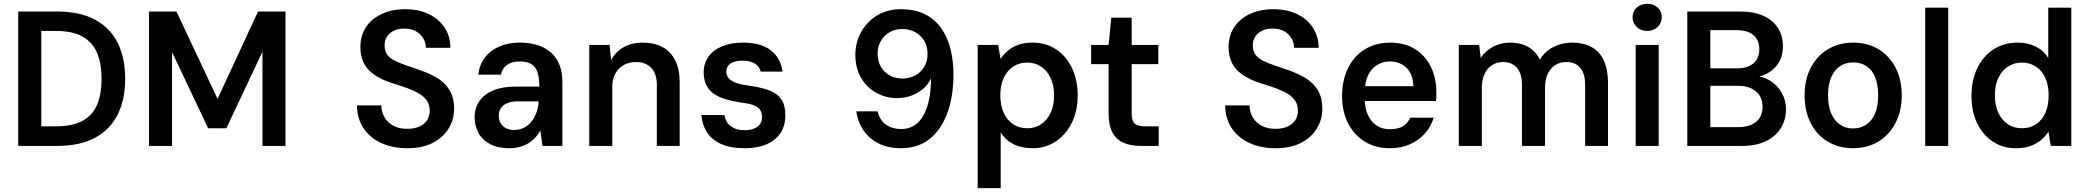

<svg xmlns="http://www.w3.org/2000/svg" viewBox="-20 -760 10878 1000"><path d="M75 0V-700H275Q397 -700 476 -657Q555 -614 593.5 -535.5Q632 -457 632 -349Q632 -243 593.5 -164.5Q555 -86 476 -43Q397 0 275 0ZM195 -102H269Q359 -102 411.5 -131.5Q464 -161 486.5 -216.5Q509 -272 509 -349Q509 -427 486.5 -482.5Q464 -538 411.5 -568.5Q359 -599 269 -599H195Z M756 0V-700H899L1113 -245L1324 -700H1467V0H1347V-491L1159 -92H1064L876 -489V0Z M2101 12Q2025 12 1966 -15Q1907 -42 1873.5 -92Q1840 -142 1839 -211H1966Q1967 -176 1983 -148.5Q1999 -121 2029 -105Q2059 -89 2101 -89Q2137 -89 2163.5 -100.5Q2190 -112 2204 -133.5Q2218 -155 2218 -184Q2218 -213 2204 -234.5Q2190 -256 2164.5 -271.5Q2139 -287 2105.5 -299.5Q2072 -312 2032 -324Q1943 -351 1900 -396Q1857 -441 1857 -514Q1857 -575 1886.5 -619Q1916 -663 1968.5 -687.5Q2021 -712 2090 -712Q2160 -712 2212.5 -687Q2265 -662 2295 -617.5Q2325 -573 2326 -511H2198Q2198 -537 2185 -559.5Q2172 -582 2147.5 -596.5Q2123 -611 2088 -611Q2058 -612 2034.5 -601.5Q2011 -591 1997 -571.5Q1983 -552 1983 -523Q1983 -495 1996 -476.5Q2009 -458 2033 -445.5Q2057 -433 2088.5 -422Q2120 -411 2158 -398Q2210 -381 2252.5 -356.5Q2295 -332 2320 -293Q2345 -254 2345 -192Q2345 -138 2317 -91.5Q2289 -45 2235 -16.5Q2181 12 2101 12Z M2632 12Q2572 12 2531.5 -10Q2491 -32 2471.5 -69Q2452 -106 2452 -149Q2452 -197 2476.5 -233Q2501 -269 2548.5 -289Q2596 -309 2664 -309H2789Q2789 -353 2780 -382Q2771 -411 2749 -425.5Q2727 -440 2686 -440Q2647 -440 2621.5 -422.5Q2596 -405 2589 -371H2471Q2477 -423 2505.5 -460.5Q2534 -498 2581 -518Q2628 -538 2686 -538Q2759 -538 2808.5 -513.5Q2858 -489 2883.5 -444Q2909 -399 2909 -334V0H2806L2794 -81Q2784 -61 2768.5 -44Q2753 -27 2733 -14.5Q2713 -2 2687.5 5Q2662 12 2632 12ZM2658 -83Q2685 -83 2707.5 -94Q2730 -105 2746.5 -125Q2763 -145 2773 -171Q2783 -197 2785 -226V-232H2677Q2643 -232 2621 -222.5Q2599 -213 2588.5 -196.5Q2578 -180 2578 -158Q2578 -134 2588 -117.5Q2598 -101 2616 -92Q2634 -83 2658 -83Z M3049 0V-526H3155L3163 -447Q3185 -489 3227 -513.5Q3269 -538 3328 -538Q3388 -538 3431 -514.5Q3474 -491 3497 -445Q3520 -399 3520 -331V0H3401V-319Q3401 -376 3372 -406.5Q3343 -437 3291 -437Q3258 -437 3230 -422Q3202 -407 3185.5 -378Q3169 -349 3169 -307V0Z M3860 12Q3784 12 3735 -10.5Q3686 -33 3661.5 -72Q3637 -111 3633 -161H3753Q3756 -139 3768 -121.5Q3780 -104 3802.5 -93Q3825 -82 3859 -82Q3888 -82 3908 -90.5Q3928 -99 3938.5 -114Q3949 -129 3949 -149Q3949 -176 3936.5 -191Q3924 -206 3899.5 -214Q3875 -222 3838 -226Q3793 -233 3757 -244Q3721 -255 3696 -273Q3671 -291 3658 -318.5Q3645 -346 3645 -384Q3645 -429 3669.5 -464Q3694 -499 3740 -518.5Q3786 -538 3850 -538Q3943 -538 3994.5 -498Q4046 -458 4056 -387H3942Q3936 -414 3912 -429Q3888 -444 3848 -444Q3806 -444 3784.5 -429Q3763 -414 3763 -388Q3763 -370 3772.5 -356Q3782 -342 3806 -331.5Q3830 -321 3873 -315Q3941 -306 3984.5 -290Q4028 -274 4049.5 -242.5Q4071 -211 4070 -157Q4070 -103 4044 -65.5Q4018 -28 3971 -8Q3924 12 3860 12Z M4673 12Q4602 12 4552 -15Q4502 -42 4474 -86Q4446 -130 4440 -180H4551Q4561 -136 4593 -112Q4625 -88 4674 -88Q4720 -88 4753.5 -115Q4787 -142 4806.5 -196Q4826 -250 4829 -331Q4829 -337 4829 -341.5Q4829 -346 4829 -352Q4816 -322 4789.5 -299Q4763 -276 4728 -262.5Q4693 -249 4652 -249Q4594 -249 4544 -276.5Q4494 -304 4464.5 -355Q4435 -406 4435 -475Q4435 -538 4464.5 -592Q4494 -646 4547.5 -679Q4601 -712 4671 -712Q4749 -712 4802 -683.5Q4855 -655 4886.5 -607Q4918 -559 4932 -498.5Q4946 -438 4946 -374Q4946 -258 4914 -171Q4882 -84 4821.5 -36Q4761 12 4673 12ZM4680 -351Q4717 -351 4746.5 -367Q4776 -383 4793.5 -411.5Q4811 -440 4811 -479Q4811 -519 4793.5 -548Q4776 -577 4746 -593Q4716 -609 4679 -609Q4643 -609 4614 -592.5Q4585 -576 4568 -547Q4551 -518 4551 -480Q4551 -441 4568 -412Q4585 -383 4614 -367Q4643 -351 4680 -351Z M5072 220V-526H5179L5191 -453Q5207 -477 5229.5 -496Q5252 -515 5283.5 -526.5Q5315 -538 5357 -538Q5429 -538 5482 -502Q5535 -466 5564 -404Q5593 -342 5593 -262Q5593 -183 5562.5 -121Q5532 -59 5479 -23.5Q5426 12 5359 12Q5300 12 5258 -9.5Q5216 -31 5192 -71V220ZM5331 -92Q5371 -92 5402.5 -113Q5434 -134 5452 -172.5Q5470 -211 5470 -263Q5470 -315 5452 -353.5Q5434 -392 5402.5 -413Q5371 -434 5331 -434Q5288 -434 5256.5 -413Q5225 -392 5207.5 -353.5Q5190 -315 5190 -263Q5190 -211 5207.5 -172.5Q5225 -134 5256.5 -113Q5288 -92 5331 -92Z M5921 0Q5870 0 5832.5 -16Q5795 -32 5774.5 -69Q5754 -106 5754 -169V-426H5663V-526H5754L5768 -668H5874V-526H6013V-426H5874V-169Q5874 -131 5890 -116.5Q5906 -102 5946 -102H6015V0Z M6623 12Q6547 12 6488 -15Q6429 -42 6395.5 -92Q6362 -142 6361 -211H6488Q6489 -176 6505 -148.5Q6521 -121 6551 -105Q6581 -89 6623 -89Q6659 -89 6685.5 -100.5Q6712 -112 6726 -133.5Q6740 -155 6740 -184Q6740 -213 6726 -234.5Q6712 -256 6686.5 -271.5Q6661 -287 6627.5 -299.5Q6594 -312 6554 -324Q6465 -351 6422 -396Q6379 -441 6379 -514Q6379 -575 6408.5 -619Q6438 -663 6490.5 -687.5Q6543 -712 6612 -712Q6682 -712 6734.5 -687Q6787 -662 6817 -617.5Q6847 -573 6848 -511H6720Q6720 -537 6707 -559.5Q6694 -582 6669.5 -596.5Q6645 -611 6610 -611Q6580 -612 6556.5 -601.5Q6533 -591 6519 -571.5Q6505 -552 6505 -523Q6505 -495 6518 -476.5Q6531 -458 6555 -445.5Q6579 -433 6610.5 -422Q6642 -411 6680 -398Q6732 -381 6774.5 -356.5Q6817 -332 6842 -293Q6867 -254 6867 -192Q6867 -138 6839 -91.5Q6811 -45 6757 -16.5Q6703 12 6623 12Z M7219 12Q7145 12 7089 -22Q7033 -56 7001.5 -117.5Q6970 -179 6970 -260Q6970 -342 7001 -405Q7032 -468 7088.5 -503Q7145 -538 7220 -538Q7297 -538 7350.5 -504Q7404 -470 7432.5 -411.5Q7461 -353 7461 -280Q7461 -270 7461 -259Q7461 -248 7459 -234H7056V-311H7341Q7340 -373 7305.5 -406.5Q7271 -440 7219 -440Q7183 -440 7153 -422Q7123 -404 7105.5 -368Q7088 -332 7088 -277V-248Q7088 -197 7104.5 -161Q7121 -125 7150 -106Q7179 -87 7218 -87Q7263 -87 7288 -103Q7313 -119 7325 -147H7447Q7434 -102 7402.5 -66Q7371 -30 7324.5 -9Q7278 12 7219 12Z M7578 0V-526H7684L7692 -458Q7716 -495 7756.5 -516.5Q7797 -538 7844 -538Q7882 -538 7911.5 -528Q7941 -518 7963.5 -498.5Q7986 -479 8000 -450Q8027 -493 8071 -515.5Q8115 -538 8166 -538Q8229 -538 8271 -514Q8313 -490 8334 -443Q8355 -396 8355 -329V0H8236V-318Q8236 -376 8210.5 -406.5Q8185 -437 8138 -437Q8106 -437 8081 -421.5Q8056 -406 8041.5 -376Q8027 -346 8027 -303V0H7907V-318Q7907 -376 7881 -406.5Q7855 -437 7807 -437Q7777 -437 7752 -421.5Q7727 -406 7712.5 -376Q7698 -346 7698 -303V0Z M8499 0V-526H8619V0ZM8559 -599Q8526 -599 8504.5 -619.5Q8483 -640 8483 -670Q8483 -701 8504.5 -720.5Q8526 -740 8559 -740Q8592 -740 8613.5 -720.5Q8635 -701 8635 -670Q8635 -640 8613.5 -619.5Q8592 -599 8559 -599Z M8768 0V-700H9043Q9116 -700 9165.5 -677Q9215 -654 9240.5 -613.5Q9266 -573 9266 -520Q9266 -467 9242.5 -431Q9219 -395 9181.5 -376Q9144 -357 9100 -353L9116 -364Q9163 -363 9200.5 -339Q9238 -315 9260 -276.5Q9282 -238 9282 -191Q9282 -136 9255 -92.5Q9228 -49 9177 -24.5Q9126 0 9052 0ZM8888 -98H9034Q9094 -98 9127 -126Q9160 -154 9160 -204Q9160 -254 9126 -283.5Q9092 -313 9032 -313H8888ZM8888 -404H9026Q9083 -404 9113 -430.5Q9143 -457 9143 -504Q9143 -550 9113 -576.5Q9083 -603 9024 -603H8888Z M9631 12Q9557 12 9499.5 -22.5Q9442 -57 9410.5 -119.5Q9379 -182 9379 -263Q9379 -345 9411 -407Q9443 -469 9500.5 -503.5Q9558 -538 9632 -538Q9707 -538 9764 -503.5Q9821 -469 9853 -407Q9885 -345 9885 -263Q9885 -182 9852.5 -119.5Q9820 -57 9763 -22.5Q9706 12 9631 12ZM9631 -91Q9670 -91 9699.5 -110.5Q9729 -130 9745.5 -168Q9762 -206 9762 -263Q9762 -320 9746 -358.5Q9730 -397 9700.5 -416Q9671 -435 9632 -435Q9594 -435 9564.5 -416Q9535 -397 9518 -358.5Q9501 -320 9501 -263Q9501 -206 9518 -168Q9535 -130 9564 -110.5Q9593 -91 9631 -91Z M10007 0V-720H10127V0Z M10479 12Q10411 12 10358.5 -23Q10306 -58 10277 -119.5Q10248 -181 10248 -260Q10248 -341 10278 -404Q10308 -467 10362.5 -502.5Q10417 -538 10488 -538Q10542 -538 10583 -517.5Q10624 -497 10648 -458V-720H10768V0H10661L10649 -74Q10634 -51 10611.5 -31.5Q10589 -12 10556.5 0Q10524 12 10479 12ZM10510 -92Q10553 -92 10584.5 -113Q10616 -134 10633 -172.5Q10650 -211 10650 -263Q10650 -315 10633 -353.5Q10616 -392 10584 -413Q10552 -434 10510 -434Q10470 -434 10438 -413Q10406 -392 10388 -354Q10370 -316 10370 -264Q10370 -211 10388 -172.5Q10406 -134 10437.5 -113Q10469 -92 10510 -92Z"/></svg>

Font: DM Sans 9pt SemiBold
Style: Regular
Weight: 600
Version: Version 4.004;gftools[0.9.30]